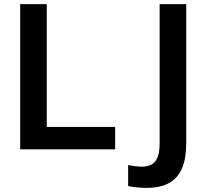

<svg xmlns="http://www.w3.org/2000/svg" viewBox="-20 -725 1002 932"><path d="M78 0V-705H207V-109H539V0ZM690 187Q673 187 649.5 185Q626 183 602 178V76Q621 80 638.5 82Q656 84 668 84Q714 84 734.5 57Q755 30 755 -29V-705H884V-29Q884 43 864 91Q844 139 801.5 163Q759 187 690 187Z"/></svg>

Font: Mulish ExtraLight
Style: Regular
Weight: 200
Designer: Vernon Adams
Foundry: Vernon Adams
Version: Version 3.603